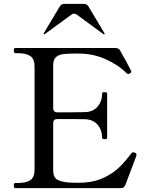

<svg xmlns="http://www.w3.org/2000/svg" viewBox="-20 -980 773 1000"><path d="M691 -173Q691 -170 689 -165Q687 -160 686 -157Q671 -119 633 -17Q627 0 609 0H60Q52 0 52 -14Q52 -27 60 -27H74Q117 -27 138.5 -42Q160 -57 160 -96V-634Q160 -673 138 -688Q116 -703 74 -703H60Q52 -703 52 -717Q52 -730 60 -730H581Q599 -730 606 -716Q624 -685 640 -655Q656 -625 663 -611Q664 -609 664 -606Q664 -602 656 -597Q653 -595 648 -595Q643 -595 639 -599Q595 -643 529.5 -672Q464 -701 391 -701H368Q327 -701 305 -697.5Q283 -694 270 -681Q257 -668 257 -639V-416Q257 -406 262.5 -400.5Q268 -395 278 -395H344Q403 -395 422 -396Q465 -397 488.5 -425Q512 -453 512 -493Q512 -500 525 -500Q538 -500 538 -493V-262Q538 -255 525 -255Q512 -255 512 -262Q512 -302 488.5 -330Q465 -358 422 -359Q403 -360 344 -360H278Q268 -360 262.5 -354.5Q257 -349 257 -339V-92Q257 -57 278 -44.5Q299 -32 344 -29Q356 -28 384 -28Q407 -28 419 -29Q481 -34 526.5 -57Q572 -80 602 -109.5Q632 -139 666 -183Q669 -187 674 -187Q678 -187 682 -185Q691 -182 691 -173ZM207 -804 208 -807 291 -946Q299 -960 316 -960H416Q433 -960 441 -946L524 -807L525 -804Q525 -801 522 -801Q520 -801 519 -802L381 -903Q373 -909 366 -909Q358 -909 351 -903L213 -802Q212 -801 210 -801Q207 -801 207 -804Z"/></svg>

Font: Shippori Mincho B1 Medium
Style: Regular
Weight: 500
Designer: FONTDASU
Foundry: FONTDASU / Google Inc. / but / Adobe
Version: Version 3.110; ttfautohint (v1.8.3)